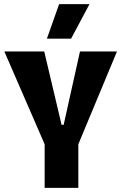

<svg xmlns="http://www.w3.org/2000/svg" viewBox="-20 -909 587 929"><path d="M196 0V-211L1 -660H194L278 -305H288L367 -660H546L359 -211V0ZM324 -722H207L266 -889H413Z"/></svg>

Font: Bricolage Grotesque 12pt Condensed ExtraBold
Style: Regular
Weight: 800
Width: 3
Designer: Mathieu Triay
Foundry: Atelier Triay
Version: Version 1.001; ttfautohint (v1.8.4.7-5d5b);gftools[0.9.33.de